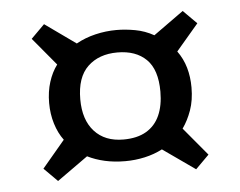

<svg xmlns="http://www.w3.org/2000/svg" viewBox="-40 -598 675 539"><g transform="rotate(-5 297.5 -328.0)"><path d="M492 -105 401 -169Q378 -157 351 -151Q324 -145 296 -145Q265 -145 238.5 -151Q212 -157 190 -168L103 -106L65 -144L129 -220Q114 -240 105.5 -267.5Q97 -295 97 -326Q97 -358 105.5 -385Q114 -412 129 -432L64 -510L102 -548L189 -486Q214 -500 243.5 -507Q273 -514 303 -514Q328 -514 355.5 -509Q383 -504 408 -490L493 -551L531 -513L468 -439Q484 -417 491.5 -391Q499 -365 499 -335Q499 -299 489 -271Q479 -243 464 -222L530 -143ZM296 -206Q335 -206 360.5 -221Q386 -236 398.5 -264Q411 -292 411 -331Q411 -393 381.5 -422Q352 -451 300 -451Q248 -451 216.5 -421Q185 -391 185 -329Q185 -271 214.5 -238.5Q244 -206 296 -206Z"/></g></svg>

Font: Literata Variable Black
Style: Regular
Weight: 900
Designer: Latin by Veronika Burian and Jose Scaglione. Greek by Irene Vlachou. Cyrillic by Vera Evstafieva.
Foundry: TypeTogether
Version: Version 3.021